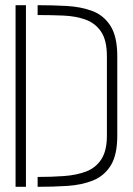

<svg xmlns="http://www.w3.org/2000/svg" viewBox="-20 -720 512 740"><path d="M125 0V-38Q179 -38 227 -41.5Q275 -45 312 -59Q349 -73 370.5 -106Q392 -139 392 -197V-503Q392 -565 369.5 -598Q347 -631 309.5 -644.5Q272 -658 224 -660Q176 -662 125 -662V-700Q183 -700 237.5 -697Q292 -694 336 -677.5Q380 -661 406 -620Q432 -579 432 -503V-197Q432 -123 407 -82.5Q382 -42 338.5 -24.5Q295 -7 240 -3.5Q185 0 125 0ZM40 0V-700H80V0Z"/></svg>

Font: Stick No Bills ExtraLight ExtraLight
Style: Regular
Weight: 250
Version: Version 2.000